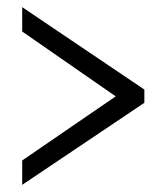

<svg xmlns="http://www.w3.org/2000/svg" viewBox="-20 -626 465 536"><path d="M42 -110 383 -339V-376L42 -606V-538L303 -357L42 -178Z"/></svg>

Font: Noto Serif Bengali ExtraCondensed Medium
Style: Regular
Weight: 500
Width: 2
Designer: Juan Bruce, Universal Thirst, Indian Type Foundry and the Monotype Design Team.
Foundry: Monotype Imaging Inc.
Version: Version 2.003